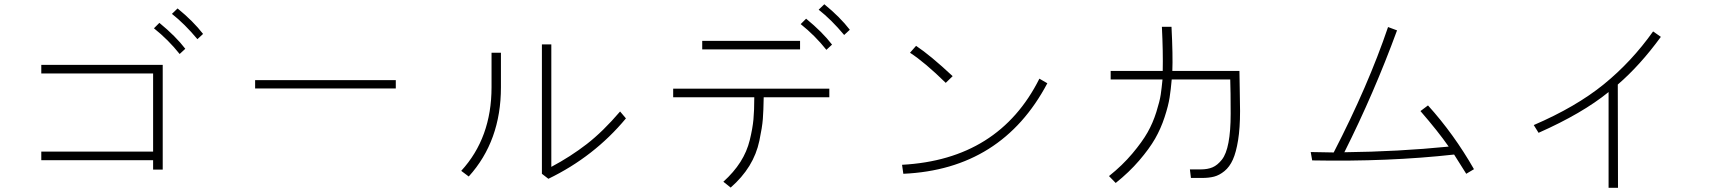

<svg xmlns="http://www.w3.org/2000/svg" viewBox="-20 -848 8040 897"><path d="M172.9 -99.6V-139.6H695.3V-504.9H172.9V-544.9H740.2V-55.7H695.3V-99.6ZM783.2 -783.2 809.6 -808.6Q882.8 -749 928.7 -689.5L902.3 -665Q842.8 -736.3 783.2 -783.2ZM699.2 -715.8 724.6 -741.2Q800.8 -678.7 845.7 -620.1L819.3 -595.7Q766.6 -662.1 699.2 -715.8Z M1171.9 -434.6V-473.6H1829.1V-434.6Z M2134.8 -49.8Q2276.4 -204.1 2276.4 -440.4V-601.6H2320.3V-440.4Q2320.3 -189.5 2169.9 -23.4ZM2511.7 -36.1V-640.6H2555.7V-68.4Q2645.5 -116.2 2721.2 -174.8Q2796.9 -233.4 2877 -327.1L2904.3 -294.9Q2755.9 -116.2 2542 -12.7Z M3260.7 -617.2V-657.2H3717.8V-617.2ZM3125 -393.6V-433.6H3854.5V-393.6H3547.9Q3546.9 -330.1 3543.9 -292Q3541 -253.9 3527.8 -190.9Q3514.6 -127.9 3481 -73.2Q3447.3 -18.6 3393.6 28.3L3359.4 1Q3408.2 -43 3439 -91.3Q3469.7 -139.6 3482.9 -193.8Q3496.1 -248 3500 -290Q3503.9 -332 3503.9 -393.6ZM3804.7 -802.7 3831.1 -828.1Q3904.3 -768.6 3950.2 -709L3923.8 -684.6Q3864.3 -755.9 3804.7 -802.7ZM3720.7 -735.4 3746.1 -760.7Q3822.3 -698.2 3867.2 -639.6L3840.8 -615.2Q3788.1 -681.6 3720.7 -735.4Z M4231.4 -601.6 4259.8 -633.8Q4326.2 -589.8 4430.7 -492.2L4398.4 -460.9Q4300.8 -556.6 4231.4 -601.6ZM4194.3 -78.1Q4646.5 -102.5 4835.9 -480.5L4873 -459Q4660.2 -56.6 4200.2 -36.1Z M5161.1 -25.4Q5223.6 -75.2 5270 -130.4Q5316.4 -185.5 5341.3 -229.5Q5366.2 -273.4 5382.3 -324.7Q5398.4 -376 5402.8 -406.2Q5407.2 -436.5 5411.1 -476.6H5168.9V-516.6H5412.1Q5414.1 -604.5 5408.2 -722.7H5453.1Q5460 -586.9 5457 -516.6H5770.5Q5770.5 -498 5772 -426.3Q5773.4 -354.5 5773.4 -329.1Q5773.4 -250 5764.2 -192.9Q5754.9 -135.7 5739.7 -102.1Q5724.6 -68.4 5700.7 -48.8Q5676.8 -29.3 5652.3 -22.9Q5627.9 -16.6 5595.7 -16.6H5543.9L5539.1 -56.6H5589.8Q5622.1 -56.6 5645 -66.4Q5668 -76.2 5688.5 -102.1Q5709 -127.9 5719.2 -181.6Q5729.5 -235.4 5729.5 -316.4Q5729.5 -423.8 5727.5 -476.6H5454.1Q5450.2 -430.7 5444.3 -392.6Q5438.5 -354.5 5420.9 -300.8Q5403.3 -247.1 5376.5 -200.2Q5349.6 -153.3 5302.2 -98.1Q5254.9 -43 5192.4 6.8Z M6103.5 -137.7Q6122.1 -137.7 6158.2 -136.7Q6194.3 -135.7 6210.9 -135.7Q6372.1 -448.2 6464.8 -721.7L6506.8 -706.1Q6399.4 -413.1 6260.7 -136.7Q6512.7 -139.6 6748 -163.1Q6699.2 -233.4 6616.2 -329.1L6651.4 -355.5Q6772.5 -221.7 6866.2 -57.6L6830.1 -36.1Q6822.3 -47.9 6773.4 -126Q6466.8 -91.8 6110.4 -98.6Z M7145.5 -263.7Q7342.8 -348.6 7472.7 -454.1Q7602.5 -559.6 7703.1 -701.2L7739.3 -675.8Q7641.6 -542 7538.1 -453.1L7539.1 29.3H7495.1V-418Q7373 -318.4 7168 -227.5Z"/></svg>

Font: Gothic A1 ExtraLight
Style: Regular
Weight: 275
Designer: HanYang I&C Co.,Ltd.
Foundry: HanYang I&C Co.,Ltd.
Version: Version 2.50